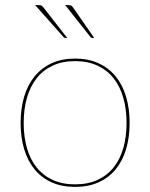

<svg xmlns="http://www.w3.org/2000/svg" viewBox="-20 -728 590 754"><path d="M275 -498Q326.5 -498 366.5 -479.8Q406.5 -461.5 433.8 -428.5Q461 -395.5 475 -348.8Q489 -302 489 -245Q489 -188 475 -141.8Q461 -95.5 433.8 -62.5Q406.5 -29.5 366.5 -11.8Q326.5 6 275 6Q223 6 183.2 -11.8Q143.5 -29.5 116.2 -62.5Q89 -95.5 75 -141.8Q61 -188 61 -245Q61 -302 75 -348.8Q89 -395.5 116.2 -428.5Q143.5 -461.5 183.2 -479.8Q223 -498 275 -498ZM275 -4Q325 -4 363 -21.5Q401 -39 426.2 -70.5Q451.5 -102 464.2 -146.5Q477 -191 477 -245Q477 -299 464.2 -343.8Q451.5 -388.5 426.2 -420.5Q401 -452.5 363 -470.2Q325 -488 275 -488Q224.5 -488 186.8 -470.2Q149 -452.5 123.8 -420.5Q98.5 -388.5 85.8 -343.8Q73 -299 73 -245Q73 -191 85.8 -146.5Q98.5 -102 123.8 -70.5Q149 -39 186.8 -21.5Q224.5 -4 275 -4ZM247 -708Q255.5 -708 259.5 -706Q263.5 -704 268 -697L350 -579H343Q337.5 -579 335 -583L236 -708ZM131 -708Q139.5 -708 143 -706Q146.5 -704 152 -697L244 -579H237Q231.5 -579 229 -583L118 -708Z"/></svg>

Font: Lato 2
Style: Regular
Weight: 100
Designer: Lukasz Dziedzic with Adam Twardoch and Botio Nikoltchev
Foundry: tyPoland Lukasz Dziedzic
Version: Version 2.015; 2015-08-06; http://www.latofonts.com/